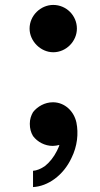

<svg xmlns="http://www.w3.org/2000/svg" viewBox="-20 -591 407 779"><path d="M196 -379C249 -379 292 -424 292 -475C292 -528 249 -571 196 -571C145 -571 100 -528 100 -475C100 -424 145 -379 196 -379ZM101 -88V-90C101 -107 106 -122 114 -136C132 -159 162 -176 194 -176H197C243 -175 280 -140 290 -94C299 -50 294 2 270 50C237 121 174 165 114 168V102C129 101 146 94 162 83C181 68 198 47 211 21C215 12 219 5 221 -3C213 -1 203 1 194 1C162 1 132 -15 114 -39C105 -54 101 -70 101 -88Z"/></svg>

Font: Mluvka SemiBold
Style: Regular
Weight: 600
Designer: Modified by Jiří Krblich, Original typeface by Gumpita Rahayu
Foundry: Gumpita Rahayu & Jiří Krblich
Version: Version 2.000;Glyphs 3.1.1 (3134)